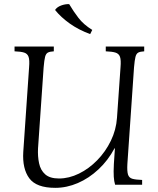

<svg xmlns="http://www.w3.org/2000/svg" viewBox="-20 -889 761 924"><path d="M246 15Q155 15 121 -31Q87 -77 92 -158L120 -565Q123 -600 117.5 -615.5Q112 -631 96 -636Q80 -641 50 -642V-665H239V-642Q220 -641 210.5 -636Q201 -631 197 -615.5Q193 -600 190 -565L163 -175Q161 -137 168 -103.5Q175 -70 197.5 -50Q220 -30 264 -30Q312 -30 360 -53.5Q408 -77 448 -118Q488 -159 513.5 -211.5Q539 -264 543 -322L560 -565Q563 -600 557.5 -615.5Q552 -631 535.5 -636Q519 -641 489 -642V-665H674V-642Q655 -641 645.5 -636Q636 -631 632 -615.5Q628 -600 625 -565L593 -100Q591 -65 596 -49Q601 -33 617.5 -28.5Q634 -24 664 -23V0H534Q529 -16 527.5 -38.5Q526 -61 528 -100L533 -175H531Q500 -117 454 -74Q408 -31 354.5 -8Q301 15 246 15ZM313 -869Q333 -835 357.5 -803Q382 -771 424 -745L414 -725Q359 -745 316 -775.5Q273 -806 245 -841Q254 -855 274 -862.5Q294 -870 313 -869Z"/></svg>

Font: Bona Nova SC
Style: Italic
Weight: 400
Italic angle: -4°
Designer: Mateusz Machalski
Foundry: Capitalics
Version: Version 4.001; ttfautohint (v1.8.4.7-5d5b)